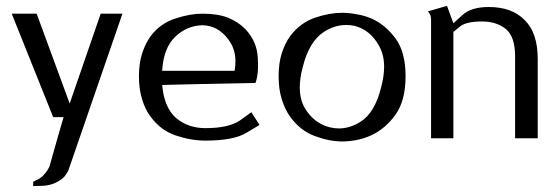

<svg xmlns="http://www.w3.org/2000/svg" viewBox="-20 -466 1877 647"><path d="M392.6 -419.9Q374 -419.9 319.3 -419.9Q293 -344.7 214.8 -117.2Q187.5 -192.4 103.5 -419.9Q83 -419.9 19.5 -419.9Q54.7 -333 159.2 -71.3Q168 -71.3 194.3 -71.3Q181.6 -29.3 146.5 95.7Q146.5 95.7 140.6 106.4Q134.8 116.2 124 127Q115.2 135.7 103.5 140.6Q91.8 146.5 91.8 146.5Q91.8 151.4 91.8 161.1Q91.8 161.1 120.1 160.2Q148.4 160.2 171.9 147.5Q194.3 135.7 202.1 122.1Q210 109.4 210 109.4Q271.5 -67.4 392.6 -419.9Z M671.9 -34.2Q614.3 -34.2 573.2 -68.4Q533.2 -103.5 526.4 -179.7Q630.9 -182.6 840.8 -186.5Q852.5 -216.8 848.6 -272.5Q845.7 -327.1 805.7 -369.1Q783.2 -391.6 749 -406.2Q713.9 -419.9 662.1 -419.9Q619.1 -419.9 570.3 -403.3Q520.5 -387.7 487.3 -343.8Q469.7 -319.3 459 -286.1Q448.2 -252.9 448.2 -209Q448.2 -165 459 -130.9Q468.8 -97.7 487.3 -73.2Q520.5 -27.3 571.3 -9.8Q623 7.8 671.9 7.8Q767.6 7.8 810.5 -18.6Q854.5 -44.9 854.5 -44.9Q844.7 -59.6 827.1 -87.9Q827.1 -87.9 789.1 -60.5Q751 -34.2 671.9 -34.2ZM662.1 -380.9Q713.9 -379.9 748 -335Q773.4 -302.7 773.4 -259.8Q773.4 -244.1 770.5 -227.5Q750 -227.5 709 -227.5Q663.1 -227.5 526.4 -227.5Q531.2 -305.7 571.3 -342.8Q610.4 -379.9 662.1 -380.9Z M1346.7 -209Q1346.7 -291 1312.5 -336.9Q1278.3 -382.8 1232.4 -403.3Q1207 -414.1 1181.6 -418Q1156.2 -422.9 1132.8 -422.9Q1089.8 -422.9 1041 -406.2Q991.2 -388.7 958 -344.7Q940.4 -320.3 929.7 -287.1Q918.9 -253.9 918.9 -209Q918.9 -165 929.7 -130.9Q940.4 -96.7 958 -72.3Q991.2 -26.4 1040 -7.8Q1089.8 10.7 1132.8 10.7Q1155.3 10.7 1181.6 5.9Q1207 1 1232.4 -10.7Q1278.3 -32.2 1312.5 -79.1Q1346.7 -127 1346.7 -209ZM1090.8 -37.1Q1038.1 -50.8 1007.8 -100.6Q990.2 -129.9 990.2 -171.9Q990.2 -202.1 1000 -239.3Q1021.5 -326.2 1071.3 -358.4Q1107.4 -381.8 1146.5 -381.8Q1160.2 -381.8 1174.8 -378.9Q1227.5 -365.2 1256.8 -312.5Q1274.4 -282.2 1274.4 -241.2Q1274.4 -210 1264.6 -172.9Q1243.2 -85 1193.4 -54.7Q1158.2 -33.2 1122.1 -33.2Q1106.4 -33.2 1090.8 -37.1Z M1432.6 -401.4Q1432.6 -300.8 1432.6 0Q1452.1 0 1507.8 0Q1507.8 -89.8 1507.8 -358.4Q1507.8 -358.4 1529.3 -376Q1549.8 -393.6 1604.5 -393.6Q1653.3 -393.6 1684.6 -368.2Q1715.8 -342.8 1715.8 -275.4Q1715.8 -183.6 1715.8 0Q1720.7 0 1735.4 0Q1749 0 1792 0Q1792 -67.4 1792 -267.6Q1792 -355.5 1748 -398.4Q1705.1 -442.4 1627 -442.4Q1567.4 -442.4 1538.1 -415Q1507.8 -387.7 1507.8 -387.7Q1501 -407.2 1486.3 -446.3Q1469.7 -441.4 1421.9 -427.7Q1429.7 -418.9 1431.6 -410.2Q1432.6 -401.4 1432.6 -401.4Z"/></svg>

Font: BSRU BANSOMDEJ
Style: Regular
Weight: 400
Designer: Wisit Potiwat
Version: Version 1.000;PS 002.000;hotconv 1.0.70;makeotf.lib2.5.58329